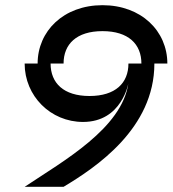

<svg xmlns="http://www.w3.org/2000/svg" viewBox="-20 -720 665 740"><path d="M525 -475H475C475 -400 425 -350 325 -350C225 -350 175 -400 175 -475H225C225 -550 275 -600 375 -600C475 -600 525 -550 525 -475ZM75 0H225C350 -75 575 -225 575 -475H625C625 -600 525 -700 375 -700C225 -700 125 -600 125 -475H75C75 -350 175 -250 300 -250C450 -250 475 -400 475 -400C450 -225 225 -100 75 0Z"/></svg>

Font: LS-VG5000 Shifted
Style: Regular
Weight: 400
Designer: Justin Bihan, 2021
Foundry: Justin Bihan, 2021
Version: Version 1.000;Glyphs 3.1.2 (3151)